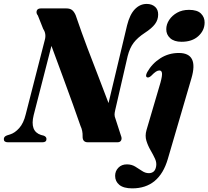

<svg xmlns="http://www.w3.org/2000/svg" viewBox="-44 -744 1090 1004"><path d="M132 -141.5Q111.5 -57.5 170 -38.5L185 -34.5Q199 -29 199 -17Q199 0 178 0H-2.5Q-24 0 -24 -16.5Q-24 -30 -7.5 -36L8.5 -41Q33.5 -48.5 56.5 -74.2Q79.5 -100 90.5 -146L190 -534Q199.5 -567 182 -592.5L154 -663Q144 -675 148 -687.5Q152 -700 170 -700H302.5Q321.5 -700 332.2 -692Q343 -684 351.5 -665Q383.5 -571.5 412.8 -494Q442 -416.5 469.5 -346.5Q497 -276.5 523.5 -205L620.5 -611.5Q634.5 -668 661.2 -695.8Q688 -723.5 723 -723.5Q750 -723.5 766.8 -708.5Q783.5 -693.5 783 -667.5Q783 -640.5 766.5 -618.2Q750 -596 713 -572Q675 -547 654.8 -520.2Q634.5 -493.5 623.5 -450.5L558.5 -168.5Q555 -154 555 -144.2Q555 -134.5 560.5 -121L588.5 -34.5Q594.5 -20.5 589.5 -10.2Q584.5 0 570 0H415.5Q387 0 388 -31Q389 -60.5 377 -85.5Q362 -130 337.5 -197.5Q313 -265 284 -344.2Q255 -423.5 225 -504ZM905.5 -525.5Q866.5 -525.5 845.8 -544.5Q825 -563.5 825.5 -591.5Q825.5 -616.5 840.5 -639.5Q855.5 -662.5 882 -677.5Q908.5 -692.5 944.5 -692.5Q987.5 -692.5 1007 -673Q1026.5 -653.5 1026 -625.5Q1025.5 -584.5 993 -555Q960.5 -525.5 905.5 -525.5ZM957 -334.5 833.5 87.5Q788.5 241 647.5 241Q602.5 241 580.2 222.8Q558 204.5 558 175.5Q558 150.5 575 133Q592 115.5 619.5 115.5Q644 115.5 663 127Q682 138.5 699 150Q716 161.5 734.5 161.5Q748 161.5 758 154.2Q768 147 772 128.5Q776.5 108 766.8 86.5Q757 65 743.2 41.5Q729.5 18 721.5 -8Q713.5 -34 722 -63.5L795 -311.5Q805 -348 803 -361.8Q801 -375.5 789.5 -375.5Q781 -375.5 771.5 -369.5Q762 -363.5 746 -347Q734 -336.5 725.5 -339.5Q714 -344.5 726 -367Q751.5 -412 794.8 -439.5Q838 -467 891 -467Q996 -467 957 -334.5Z"/></svg>

Font: Fraunces 72pt
Style: Bold Italic
Weight: 700
Italic angle: -16°
Version: Version 1.000;[b76b70a41]